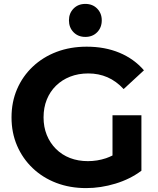

<svg xmlns="http://www.w3.org/2000/svg" viewBox="-20 -951 811 983"><path d="M421 12Q338 12 268.5 -14.5Q199 -41 147.5 -90Q96 -139 67.5 -205Q39 -271 39 -350Q39 -429 67.5 -495Q96 -561 148 -610Q200 -659 270 -685.5Q340 -712 424 -712Q517 -712 591.5 -681Q666 -650 717 -591L613 -495Q575 -536 530 -555.5Q485 -575 432 -575Q381 -575 339 -558.5Q297 -542 266.5 -512Q236 -482 219.5 -441Q203 -400 203 -350Q203 -301 219.5 -260Q236 -219 266.5 -188.5Q297 -158 338.5 -142Q380 -126 430 -126Q478 -126 523 -141Q540 -147 556 -155V-361H704V-77Q647 -34 571.5 -11Q496 12 421 12ZM417 -762Q380 -762 356.5 -786Q333 -810 333 -847Q333 -883 356.5 -907Q380 -931 417 -931Q454 -931 477.5 -907Q501 -883 501 -847Q501 -810 477.5 -786Q454 -762 417 -762Z"/></svg>

Font: Montserrat Z
Style: Bold
Weight: 700
Designer: Julieta Ulanovsky
Foundry: Julieta Ulanovsky
Version: Version 8.000